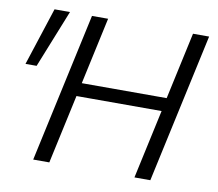

<svg xmlns="http://www.w3.org/2000/svg" viewBox="-74 -745 945 833"><g transform="rotate(10 398.0 -329.0)"><path d="M635 -304H260L194 0H123L266 -658H337L273 -363H647L711 -658H782L639 0H569ZM18 -403 101 -658H169L67 -403Z"/></g></svg>

Font: LXGW Bright GB
Style: Italic
Weight: 400
Italic angle: -12°
Designer: Christian Thalmann (Catharsis Fonts)
Foundry: LXGW / Christian Thalmann (Catharsis Fonts) / Fontworks Inc.
Version: Version 5.510